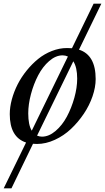

<svg xmlns="http://www.w3.org/2000/svg" viewBox="-26 -770 569 1040"><path d="M26.9 -151.9Q26.9 -189.9 38.1 -231.4Q49.3 -272.9 69.3 -312.5Q89.4 -352.1 118.4 -387.9Q147.5 -423.8 180.9 -450.9Q214.4 -478 255.1 -493.9Q295.9 -509.8 336.9 -509.8Q355 -509.8 363.8 -508.8L481 -750H522.9L401.9 -501Q492.2 -472.2 492.2 -341.8Q492.2 -297.9 475.3 -248.5Q458.5 -199.2 428 -153.8Q397.5 -108.4 358.4 -71.5Q319.3 -34.7 270.8 -12.5Q222.2 9.8 173.8 9.8Q159.7 9.8 152.8 8.8L36.1 250H-5.9L115.2 2Q26.9 -26.9 26.9 -151.9ZM313 -470.2Q275.9 -470.2 240.5 -439.5Q205.1 -408.7 180.7 -361.8Q156.2 -314.9 141.6 -259.8Q127 -204.6 127 -155.8Q127 -93.8 146 -62L341.8 -463.9Q327.6 -470.2 313 -470.2ZM392.1 -344.2Q392.1 -405.3 371.1 -438L174.8 -35.2Q189 -29.8 201.2 -29.8Q238.8 -29.8 274.9 -60.5Q311 -91.3 336.2 -138.2Q361.3 -185.1 376.7 -240.2Q392.1 -295.4 392.1 -344.2Z"/></svg>

Font: Happy Times at the IKOB New Game Plus Edition
Style: Italic
Weight: 400
Italic angle: -16°
Designer: Lucas Le Bihan
Foundry: Lucas Le Bihan
Version: Version 1.000;PS 1.0;hotconv 1.0.88;makeotf.lib2.5.647800